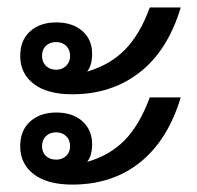

<svg xmlns="http://www.w3.org/2000/svg" viewBox="-20 -542 529 515"><path d="M173.8 -289.1Q106.9 -289.1 70.6 -316.9Q34.2 -344.7 34.2 -392.1Q34.2 -434.1 60.8 -458Q87.4 -481.9 130.9 -481.9Q174.3 -481.9 200.7 -459Q227.1 -436 227.1 -397.9Q227.1 -367.2 213.9 -350.1Q275.9 -368.2 315.9 -409.4Q356 -450.7 381.8 -522H464.8Q430.2 -406.7 354.7 -347.9Q279.3 -289.1 173.8 -289.1ZM92.8 -392.1Q92.8 -375.5 103.3 -365.2Q113.8 -355 130.9 -355Q146.5 -355 157.2 -365.2Q168 -375.5 168 -392.1Q168 -409.2 157.2 -419.2Q146.5 -429.2 130.9 -429.2Q113.8 -429.2 103.3 -419.2Q92.8 -409.2 92.8 -392.1ZM173.8 -46.9Q106.9 -46.9 70.6 -74.7Q34.2 -102.5 34.2 -149.9Q34.2 -192.4 61 -216.3Q87.9 -240.2 130.9 -240.2Q175.3 -240.2 201.2 -216.6Q227.1 -192.9 227.1 -155.8Q227.1 -125 213.9 -107.9Q272.9 -124.5 313.5 -165Q354 -205.6 381.8 -280.8H464.8Q430.7 -167 356.2 -106.9Q281.7 -46.9 173.8 -46.9ZM92.8 -149.9Q92.8 -133.3 103.3 -123.5Q113.8 -113.8 130.9 -113.8Q146.5 -113.8 157.2 -123.5Q168 -133.3 168 -149.9Q168 -167 157.2 -177Q146.5 -187 130.9 -187Q113.8 -187 103.3 -177Q92.8 -167 92.8 -149.9Z"/></svg>

Font: Droid Sans Thai
Style: Bold
Weight: 700
Designer: Steve Matteson
Foundry: Ascender Corporation
Version: Version 1.00